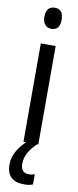

<svg xmlns="http://www.w3.org/2000/svg" viewBox="-105 -773 421 1031"><g transform="rotate(10 105.5 -257.5)"><path d="M107 -739Q153 -739 153 -681Q153 -624 107 -624Q85 -624 72 -639Q59 -654 59 -681Q59 -739 107 -739ZM146 -537V0H65V-537ZM79 117Q79 166 124 166Q135 166 142.5 164Q150 162 155 160V216Q137 224 108 224Q12 224 12 131Q12 93 33.5 56Q55 19 93 -12L139 0Q105 34 92 61Q79 88 79 117Z"/></g></svg>

Font: Noto Sans Bengali ExtraCondensed
Style: Regular
Weight: 400
Width: 2
Designer: Jelle Bosma - Monotype Design Team
Foundry: Monotype Imaging Inc.
Version: Version 2.003; ttfautohint (v1.8.4.7-5d5b)